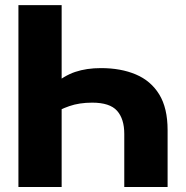

<svg xmlns="http://www.w3.org/2000/svg" viewBox="-20 -748 744 768"><path d="M383.8 -475.6Q463.4 -475.6 523.4 -450.2Q583.5 -424.8 616.9 -370.4Q650.4 -315.9 650.4 -227.5V0H477.1V-212.4Q477.1 -272.5 448.2 -304.9Q419.4 -337.4 348.6 -337.4Q297.4 -337.4 257.3 -323.5Q217.3 -309.6 190.4 -291V-406.2Q235.8 -445.3 281 -460.4Q326.2 -475.6 383.8 -475.6ZM226.6 -727.5V0H53.7V-727.5Z"/></svg>

Font: Inter 20pt ExtraBold
Style: Regular
Weight: 800
Version: Version 4.001;git-66647c0bb